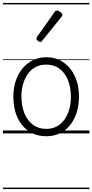

<svg xmlns="http://www.w3.org/2000/svg" viewBox="-20 -909 629 1308"><path d="M295 19Q227 19 176.5 -15Q126 -49 98.5 -109.5Q71 -170 71 -250Q71 -310 87.5 -359Q104 -408 134.5 -444Q165 -480 205.5 -499.5Q246 -519 295 -519Q361 -519 411 -485Q461 -451 489.5 -390.5Q518 -330 518 -251Q518 -203 507.5 -161.5Q497 -120 478 -87Q459 -54 432 -30Q405 -6 370.5 6.5Q336 19 295 19ZM295 -31Q334 -31 364.5 -46.5Q395 -62 417 -91.5Q439 -121 451 -161.5Q463 -202 463 -250Q463 -315 442.5 -364.5Q422 -414 384.5 -441.5Q347 -469 295 -469Q256 -469 225 -453.5Q194 -438 172 -408.5Q150 -379 138 -339Q126 -299 126 -250Q126 -186 146.5 -136.5Q167 -87 205 -59Q243 -31 295 -31ZM255 -623Q248 -623 238 -631Q228 -639 228 -647Q228 -649 229.5 -651.5Q231 -654 233 -659L352 -827Q355 -832 359 -834.5Q363 -837 369 -837Q375 -837 383.5 -832Q392 -827 398.5 -820.5Q405 -814 405 -808Q405 -803 404 -800.5Q403 -798 398 -793L268 -632Q262 -623 255 -623ZM0 369H589V379H0ZM0 -20H589V0H0ZM0 -505H589V-500H0ZM0 -889H589V-879H0Z"/></svg>

Font: Playwrite HR Lijeva Guides
Style: Regular
Weight: 400
Designer: Veronika Burian, José Scaglione
Foundry: TypeTogether
Version: Version 1.003